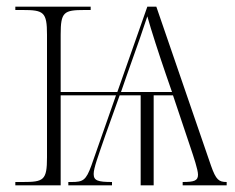

<svg xmlns="http://www.w3.org/2000/svg" viewBox="-20 -556 704 576"><path d="M26 0H162V-270H328L254 -59C238 -15 229 -10 195 -10H185V0H316V-10C274 -10 261 -14 261 -34C261 -52 274 -86 296 -150L339 -270H402V0H441V-270H499L551 -115C561 -85 574 -47 574 -32C574 -14 563 -10 528 -10V0H660V-10C637 -10 628 -16 613 -59L449 -536H422L332 -280H162V-452C162 -520 171 -526 234 -526H252V-536H26V-526H48C111 -526 121 -520 121 -452V-84C121 -15 111 -10 48 -10H26ZM343 -280 360 -329C393 -421 413 -479 422 -507C433 -467 458 -390 478 -332L496 -280Z"/></svg>

Font: Noto Serif Display SemiCondensed ExtraLight
Style: Regular
Weight: 200
Width: 4
Designer: Monotype Design Team
Foundry: Monotype Imaging Inc.
Version: Version 2.009